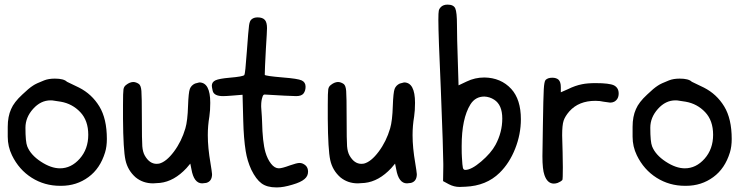

<svg xmlns="http://www.w3.org/2000/svg" viewBox="-20 -814 3229 836"><path d="M171.9 -463.9Q191.4 -471.7 218.8 -471.7Q257.8 -471.7 271.5 -458L324.2 -432.6Q379.9 -404.3 412.6 -350.6Q445.3 -296.9 445.3 -209Q445.3 -175.8 437.5 -150.4Q416 -80.1 365.2 -43Q313.5 -4.9 246.1 -4.9Q244.1 -4.9 242.2 -4.9Q173.8 -4.9 118.2 -40Q62.5 -75.2 32.2 -137.7Q13.7 -175.8 13.7 -218.8V-261.7Q13.7 -306.6 28.3 -338.9Q41 -369.1 77.1 -402.3Q105.5 -429.7 124 -441.4Q136.7 -450.2 171.9 -463.9ZM245.1 -371.1Q214.8 -376 212.9 -376Q209 -377 200.2 -377Q157.2 -377 124 -339.8Q90.8 -302.7 90.8 -257.8Q90.8 -196.3 98.6 -176.8Q113.3 -139.6 157.7 -110.4Q202.1 -81.1 241.2 -81.1Q290 -81.1 327.1 -123Q364.3 -165 364.3 -227.1Q364.3 -289.1 329.6 -325.7Q294.9 -362.3 245.1 -371.1Z M529.3 -444.3Q543.9 -456.1 559.6 -457Q572.3 -457 585 -448.2Q593.8 -441.4 595.7 -418Q597.7 -394.5 597.7 -297.9Q597.7 -202.1 599.6 -177.2Q601.6 -152.3 610.4 -136.7Q630.9 -100.6 662.1 -100.6Q668.9 -100.6 672.9 -101.6Q704.1 -109.4 737.3 -153.8Q770.5 -198.2 787.1 -254.9Q796.9 -288.1 798.8 -353.5Q800.8 -411.1 806.6 -426.8Q812.5 -442.4 829.1 -450.2Q841.8 -454.1 847.7 -455.1Q895.5 -455.1 895.5 -366.2Q895.5 -333 891.6 -306.6Q884.8 -266.6 884.8 -225.6Q884.8 -170.9 896.5 -103.5Q902.3 -68.4 903.3 -55.7Q903.3 -24.4 877.9 -17.6Q865.2 -15.6 860.4 -15.6Q824.2 -15.6 813.5 -77.1L808.6 -101.6L792 -82Q738.3 -24.4 676.8 -17.6Q655.3 -15.6 646.5 -15.6Q602.5 -15.6 570.3 -42Q536.1 -72.3 526.4 -116.7Q516.6 -161.1 515.6 -296.9V-357.4Q515.6 -412.1 517.6 -424.8Q519.5 -437.5 529.3 -444.3Z M1076.2 -730.5Q1085.9 -738.3 1101.6 -738.3Q1124 -738.3 1133.8 -726.6Q1142.6 -715.8 1142.6 -691.4Q1142.6 -677.7 1137.7 -600.6Q1132.8 -510.7 1132.8 -488.3Q1132.8 -483.4 1212.9 -476.6Q1276.4 -471.7 1293.5 -463.9Q1310.5 -456.1 1310.5 -436.5Q1310.5 -418.9 1301.8 -407.2Q1293 -395.5 1269.5 -395.5Q1266.6 -395.5 1218.8 -397.5Q1139.6 -401.4 1133.8 -402.3H1131.8Q1126 -402.3 1123 -392.6Q1117.2 -376 1117.2 -354.5Q1117.2 -351.6 1117.2 -348.6Q1121.1 -295.9 1121.1 -285.2Q1123 -195.3 1135.7 -151.4Q1144.5 -121.1 1160.2 -101.1Q1175.8 -81.1 1194.3 -81.1Q1208 -81.1 1242.2 -93.8Q1272.5 -104.5 1284.2 -104.5Q1298.8 -104.5 1311.5 -92.8Q1321.3 -83 1321.3 -66.4Q1321.3 -46.9 1305.7 -34.2Q1290 -20.5 1252.9 -9.8Q1213.9 2 1186.5 2H1182.6Q1142.6 2 1118.7 -15.6Q1094.7 -33.2 1074.2 -75.2Q1056.6 -113.3 1049.8 -156.2Q1041 -210.9 1039.1 -289.1L1036.1 -401.4L988.3 -397.5Q963.9 -395.5 951.2 -395.5Q912.1 -395.5 906.2 -418Q902.3 -435.5 902.3 -440.4Q902.3 -457 918.5 -464.4Q934.6 -471.7 979.5 -475.6Q1038.1 -480.5 1043.9 -487.3Q1047.9 -492.2 1054.7 -588.9Q1061.5 -683.6 1064.5 -704.1Q1067.4 -724.6 1076.2 -730.5Z M1420.9 -444.3Q1435.5 -456.1 1451.2 -457Q1463.9 -457 1476.6 -448.2Q1485.4 -441.4 1487.3 -418Q1489.3 -394.5 1489.3 -297.9Q1489.3 -202.1 1491.2 -177.2Q1493.2 -152.3 1502 -136.7Q1522.5 -100.6 1553.7 -100.6Q1560.5 -100.6 1564.5 -101.6Q1595.7 -109.4 1628.9 -153.8Q1662.1 -198.2 1678.7 -254.9Q1688.5 -288.1 1690.4 -353.5Q1692.4 -411.1 1698.2 -426.8Q1704.1 -442.4 1720.7 -450.2Q1733.4 -454.1 1739.3 -455.1Q1787.1 -455.1 1787.1 -366.2Q1787.1 -333 1783.2 -306.6Q1776.4 -266.6 1776.4 -225.6Q1776.4 -170.9 1788.1 -103.5Q1793.9 -68.4 1794.9 -55.7Q1794.9 -24.4 1769.5 -17.6Q1756.8 -15.6 1752 -15.6Q1715.8 -15.6 1705.1 -77.1L1700.2 -101.6L1683.6 -82Q1629.9 -24.4 1568.4 -17.6Q1546.9 -15.6 1538.1 -15.6Q1494.1 -15.6 1461.9 -42Q1427.7 -72.3 1418 -116.7Q1408.2 -161.1 1407.2 -296.9V-357.4Q1407.2 -412.1 1409.2 -424.8Q1411.1 -437.5 1420.9 -444.3Z M1899.4 -783.2Q1910.2 -793.9 1928.7 -793.9Q1955.1 -793.9 1962.4 -777.3Q1969.7 -760.7 1969.7 -706.1Q1969.7 -651.4 1973.6 -541L1976.6 -442.4L2011.7 -459Q2047.9 -476.6 2088.9 -476.6Q2161.1 -475.6 2206.1 -426.8Q2248 -380.9 2248 -294.9Q2248 -229.5 2223.1 -166.5Q2198.2 -103.5 2155.3 -61.5Q2097.7 -4.9 2006.8 -1Q2002 -1 1993.2 -0.5Q1984.4 0 1981.4 0Q1957 0 1934.6 -11.7L1909.2 -25.4L1910.2 -88.9V-100.6Q1910.2 -151.4 1899.4 -425.8Q1888.7 -662.1 1888.7 -727.5Q1888.7 -758.8 1890.6 -767.6Q1892.6 -776.4 1899.4 -783.2ZM2131.8 -379.9Q2112.3 -392.6 2088.9 -393.6Q2049.8 -393.6 2028.3 -359.4Q1990.2 -297.9 1990.2 -178.7Q1990.2 -175.8 1990.2 -171.9Q1990.2 -143.6 1991.2 -129.9Q1993.2 -91.8 1995.6 -83Q1998 -74.2 2005.9 -74.2Q2032.2 -74.2 2075.2 -110.8Q2118.2 -147.5 2137.7 -183.6Q2167 -238.3 2167 -297.9Q2167 -357.4 2131.8 -379.9Z M2355.5 -465.8Q2365.2 -475.6 2384.8 -475.6Q2402.3 -475.6 2412.1 -466.8Q2421.9 -457 2421.9 -434.6V-412.1L2453.1 -425.8Q2484.4 -441.4 2514.6 -447.3Q2538.1 -452.1 2573.2 -452.1Q2632.8 -452.1 2653.3 -442.4Q2673.8 -431.6 2673.8 -407.2Q2673.8 -381.8 2654.3 -371.1Q2646.5 -367.2 2636.7 -367.2Q2632.8 -367.2 2608.4 -371.1Q2592.8 -375 2572.3 -375Q2500 -375 2459 -329.1Q2440.4 -307.6 2434.1 -288.6Q2427.7 -269.5 2427.7 -224.6Q2427.7 -212.9 2429.7 -151.4Q2430.7 -127 2430.7 -85Q2430.7 -34.2 2428.7 -30.3Q2420.9 -22.5 2408.2 -17.6Q2399.4 -14.6 2391.6 -14.6Q2363.3 -14.6 2350.6 -51.8Q2341.8 -76.2 2341.8 -133.8Q2341.8 -144.5 2343.8 -266.6Q2345.7 -391.6 2347.7 -425.3Q2349.6 -459 2355.5 -465.8Z M2892.6 -463.9Q2912.1 -471.7 2939.5 -471.7Q2978.5 -471.7 2992.2 -458L3044.9 -432.6Q3100.6 -404.3 3133.3 -350.6Q3166 -296.9 3166 -209Q3166 -175.8 3158.2 -150.4Q3136.7 -80.1 3085.9 -43Q3034.2 -4.9 2966.8 -4.9Q2964.8 -4.9 2962.9 -4.9Q2894.5 -4.9 2838.9 -40Q2783.2 -75.2 2752.9 -137.7Q2734.4 -175.8 2734.4 -218.8V-261.7Q2734.4 -306.6 2749 -338.9Q2761.7 -369.1 2797.9 -402.3Q2826.2 -429.7 2844.7 -441.4Q2857.4 -450.2 2892.6 -463.9ZM2965.8 -371.1Q2935.5 -376 2933.6 -376Q2929.7 -377 2920.9 -377Q2877.9 -377 2844.7 -339.8Q2811.5 -302.7 2811.5 -257.8Q2811.5 -196.3 2819.3 -176.8Q2834 -139.6 2878.4 -110.4Q2922.9 -81.1 2961.9 -81.1Q3010.7 -81.1 3047.9 -123Q3085 -165 3085 -227.1Q3085 -289.1 3050.3 -325.7Q3015.6 -362.3 2965.8 -371.1Z"/></svg>

Font: sage sans
Style: Regular
Weight: 400
Version: Version 001.032